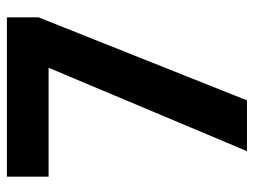

<svg xmlns="http://www.w3.org/2000/svg" viewBox="-112 -642 754 571"><g transform="rotate(-90 265.5 -357.0)"><path d="M101 0 349 -590H25V-714H499V-620L252 0Z"/></g></svg>

Font: Noto Sans Gujarati UI SemiCondensed
Style: Bold
Weight: 700
Width: 4
Designer: Jelle Bosma - Monotype Design Team, Universal Thirst
Foundry: Monotype Imaging Inc.
Version: Version 2.106; ttfautohint (v1.8.4.7-5d5b)